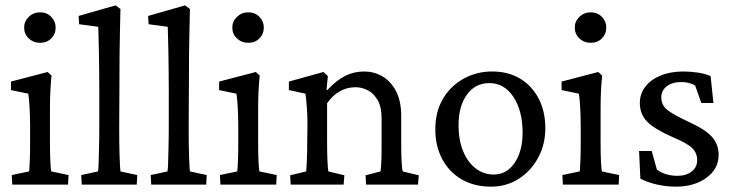

<svg xmlns="http://www.w3.org/2000/svg" viewBox="-20 -698 2776 726"><path d="M26.4 0 24.4 -36.1 89.8 -49.8Q90.8 -53.7 91.3 -63.5Q91.8 -73.2 92.8 -94.7Q93.8 -116.2 93.8 -154.3V-218.8Q93.8 -259.8 91.8 -293Q89.8 -326.2 86.9 -343.8L21.5 -357.4V-389.6L160.2 -425.8L174.8 -412.1Q171.9 -381.8 170.4 -352.5Q168.9 -323.2 168.9 -284.2V-161.1Q168.9 -116.2 170.4 -86.9Q171.9 -57.6 173.8 -49.8L239.3 -36.1L237.3 0ZM131.8 -536.1Q106.4 -536.1 88.9 -552.7Q71.3 -569.3 71.3 -593.8Q71.3 -617.2 88.9 -634.3Q106.4 -651.4 131.8 -651.4Q157.2 -651.4 173.8 -634.3Q190.4 -617.2 190.4 -593.8Q190.4 -569.3 173.8 -552.7Q157.2 -536.1 131.8 -536.1Z M289.1 0 287.1 -36.1 350.6 -49.8Q352.5 -60.5 353 -82.5Q353.5 -104.5 354.5 -141.6Q355.5 -178.7 355.5 -232.4V-354.5Q355.5 -390.6 355 -429.7Q354.5 -468.8 354 -503.9Q353.5 -539.1 352.5 -564Q351.6 -588.9 351.6 -596.7L279.3 -606.4L277.3 -637.7L417 -677.7L435.5 -664.1Q434.6 -622.1 433.6 -581.5Q432.6 -541 432.1 -491.2Q431.6 -441.4 431.6 -371.1L430.7 -213.9Q430.7 -156.2 432.1 -109.9Q433.6 -63.5 435.5 -49.8L499 -36.1L497.1 0Z M551.8 0 549.8 -36.1 613.3 -49.8Q615.2 -60.5 615.7 -82.5Q616.2 -104.5 617.2 -141.6Q618.2 -178.7 618.2 -232.4V-354.5Q618.2 -390.6 617.7 -429.7Q617.2 -468.8 616.7 -503.9Q616.2 -539.1 615.2 -564Q614.3 -588.9 614.3 -596.7L542 -606.4L540 -637.7L679.7 -677.7L698.2 -664.1Q697.3 -622.1 696.3 -581.5Q695.3 -541 694.8 -491.2Q694.3 -441.4 694.3 -371.1L693.4 -213.9Q693.4 -156.2 694.8 -109.9Q696.3 -63.5 698.2 -49.8L761.7 -36.1L759.8 0Z M813.5 0 811.5 -36.1 877 -49.8Q877.9 -53.7 878.4 -63.5Q878.9 -73.2 879.9 -94.7Q880.9 -116.2 880.9 -154.3V-218.8Q880.9 -259.8 878.9 -293Q877 -326.2 874 -343.8L808.6 -357.4V-389.6L947.3 -425.8L961.9 -412.1Q959 -381.8 957.5 -352.5Q956.1 -323.2 956.1 -284.2V-161.1Q956.1 -116.2 957.5 -86.9Q959 -57.6 960.9 -49.8L1026.4 -36.1L1024.4 0ZM918.9 -536.1Q893.6 -536.1 876 -552.7Q858.4 -569.3 858.4 -593.8Q858.4 -617.2 876 -634.3Q893.6 -651.4 918.9 -651.4Q944.3 -651.4 960.9 -634.3Q977.5 -617.2 977.5 -593.8Q977.5 -569.3 960.9 -552.7Q944.3 -536.1 918.9 -536.1Z M1079.1 0 1077.1 -35.2 1137.7 -49.8Q1138.7 -56.6 1139.2 -68.4Q1139.6 -80.1 1140.6 -100.6Q1141.6 -121.1 1141.6 -154.3L1142.6 -229.5Q1142.6 -261.7 1140.1 -293.9Q1137.7 -326.2 1134.8 -343.8L1072.3 -357.4V-389.6L1203.1 -425.8L1219.7 -410.2L1214.8 -358.4L1217.8 -357.4Q1252 -394.5 1285.2 -411.1Q1318.4 -427.7 1357.4 -427.7Q1393.6 -427.7 1425.3 -409.7Q1457 -391.6 1477.1 -354Q1497.1 -316.4 1497.1 -259.8V-151.4Q1497.1 -116.2 1498.5 -87.9Q1500 -59.6 1502.9 -49.8L1563.5 -35.2L1560.5 0H1364.3L1362.3 -35.2L1418.9 -49.8Q1419.9 -57.6 1420.9 -69.3Q1421.9 -81.1 1422.4 -99.6Q1422.9 -118.2 1422.9 -144.5V-250Q1422.9 -293.9 1407.7 -319.8Q1392.6 -345.7 1370.1 -356.9Q1347.7 -368.2 1324.2 -368.2Q1292 -368.2 1264.6 -352.5Q1237.3 -336.9 1216.8 -307.6V-161.1Q1216.8 -115.2 1218.3 -87.9Q1219.7 -60.5 1221.7 -49.8L1282.2 -35.2L1279.3 0Z M1836.9 7.8Q1773.4 7.8 1726.1 -19.5Q1678.7 -46.9 1652.3 -96.2Q1626 -145.5 1626 -209Q1626 -275.4 1654.8 -324.2Q1683.6 -373 1732.9 -400.4Q1782.2 -427.7 1840.8 -427.7Q1901.4 -427.7 1946.3 -400.9Q1991.2 -374 2016.6 -325.7Q2042 -277.3 2042 -212.9Q2042 -151.4 2014.6 -101.1Q1987.3 -50.8 1940.9 -21.5Q1894.5 7.8 1836.9 7.8ZM1846.7 -38.1Q1879.9 -38.1 1904.3 -58.1Q1928.7 -78.1 1942.4 -113.8Q1956.1 -149.4 1956.1 -195.3Q1956.1 -279.3 1921.4 -331.5Q1886.7 -383.8 1830.1 -383.8Q1777.3 -383.8 1745.6 -340.3Q1713.9 -296.9 1713.9 -223.6Q1713.9 -168.9 1731 -127Q1748 -85 1778.3 -61.5Q1808.6 -38.1 1846.7 -38.1Z M2108.4 0 2106.4 -36.1 2171.9 -49.8Q2172.9 -53.7 2173.3 -63.5Q2173.8 -73.2 2174.8 -94.7Q2175.8 -116.2 2175.8 -154.3V-218.8Q2175.8 -259.8 2173.8 -293Q2171.9 -326.2 2168.9 -343.8L2103.5 -357.4V-389.6L2242.2 -425.8L2256.8 -412.1Q2253.9 -381.8 2252.4 -352.5Q2251 -323.2 2251 -284.2V-161.1Q2251 -116.2 2252.4 -86.9Q2253.9 -57.6 2255.9 -49.8L2321.3 -36.1L2319.3 0ZM2213.9 -536.1Q2188.5 -536.1 2170.9 -552.7Q2153.3 -569.3 2153.3 -593.8Q2153.3 -617.2 2170.9 -634.3Q2188.5 -651.4 2213.9 -651.4Q2239.3 -651.4 2255.9 -634.3Q2272.5 -617.2 2272.5 -593.8Q2272.5 -569.3 2255.9 -552.7Q2239.3 -536.1 2213.9 -536.1Z M2535.2 7.8Q2499 7.8 2462.9 -0.5Q2426.8 -8.8 2401.4 -22.5L2396.5 -127H2444.3L2463.9 -56.6Q2496.1 -33.2 2542 -33.2Q2574.2 -33.2 2595.2 -49.3Q2616.2 -65.4 2616.2 -92.8Q2616.2 -119.1 2597.7 -137.7Q2579.1 -156.2 2525.4 -178.7Q2456.1 -209 2427.7 -237.3Q2399.4 -265.6 2399.4 -308.6Q2399.4 -343.8 2420.4 -370.6Q2441.4 -397.5 2478.5 -412.6Q2515.6 -427.7 2564.5 -427.7Q2591.8 -427.7 2620.1 -423.3Q2648.4 -418.9 2667 -410.2L2677.7 -308.6H2631.8L2608.4 -375Q2598.6 -380.9 2585 -384.3Q2571.3 -387.7 2555.7 -387.7Q2521.5 -387.7 2501 -371.6Q2480.5 -355.5 2480.5 -330.1Q2480.5 -300.8 2502.9 -282.7Q2525.4 -264.6 2582 -238.3Q2646.5 -209 2671.9 -180.7Q2697.3 -152.3 2697.3 -112.3Q2697.3 -59.6 2651.4 -25.9Q2605.5 7.8 2535.2 7.8Z"/></svg>

Font: Crimson Pro ExtraLight
Style: Regular
Weight: 400
Version: Version 1.002